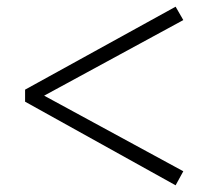

<svg xmlns="http://www.w3.org/2000/svg" viewBox="-20 -650 633 574"><path d="M55 -346 505 -96 528 -138 112 -364 528 -590 505 -630 55 -382Z"/></svg>

Font: Noto Serif CJK HK SemiBold
Style: Regular
Weight: 600
Designer: Ryoko NISHIZUKA 西塚涼子 (kana & ideographs); Frank Grießhammer (Latin, Greek & Cyrillic); Wenlong ZHANG 张文龙 (bopomofo); San
Foundry: Adobe
Version: Version 2.001;hotconv 1.1.0;makeotfexe 2.6.0